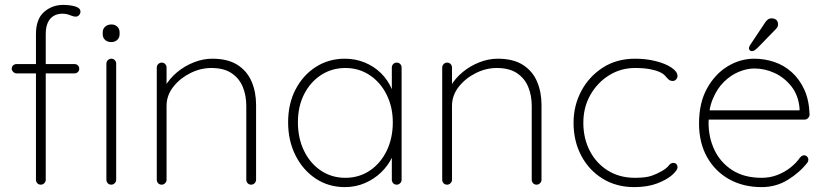

<svg xmlns="http://www.w3.org/2000/svg" viewBox="-20 -755 3378 785"><path d="M239 -735Q251 -735 267.5 -733Q284 -731 296.5 -725Q309 -719 309 -707Q309 -700 303.5 -693.5Q298 -687 290 -687Q280 -687 266 -693Q252 -699 235 -699Q215 -699 199.5 -690Q184 -681 175.5 -662.5Q167 -644 167 -615V-20Q167 -12 161 -6Q155 0 147 0Q138 0 132.5 -6Q127 -12 127 -20V-615Q127 -677 160 -706Q193 -735 239 -735ZM47 -493H285Q293 -493 298.5 -487.5Q304 -482 304 -474Q304 -466 298.5 -460.5Q293 -455 285 -455H47Q40 -455 34 -461Q28 -467 28 -474Q28 -483 34 -488Q40 -493 47 -493ZM455 -495V-20Q455 -12 449 -6Q443 0 435 0Q426 0 420.5 -6Q415 -12 415 -20V-495Q415 -503 421 -509Q427 -515 435 -515Q444 -515 449.5 -509Q455 -503 455 -495ZM435 -583Q419 -583 409.5 -592Q400 -601 400 -615V-623Q400 -637 410 -646Q420 -655 436 -655Q450 -655 459.5 -646Q469 -637 469 -623V-615Q469 -601 459.5 -592Q450 -583 435 -583Z M848 -515Q911 -515 950.5 -490Q990 -465 1008.5 -422Q1027 -379 1027 -326V-20Q1027 -12 1021 -6Q1015 0 1007 0Q998 0 992.5 -6Q987 -12 987 -20V-322Q987 -365 972.5 -400Q958 -435 926.5 -456Q895 -477 844 -477Q800 -477 758 -456Q716 -435 688.5 -400Q661 -365 661 -322V-20Q661 -12 655 -6Q649 0 641 0Q632 0 626.5 -6Q621 -12 621 -20V-479Q621 -487 627 -493Q633 -499 641 -499Q650 -499 655.5 -493Q661 -487 661 -479V-381L636 -333Q636 -369 655 -402Q674 -435 705 -460.5Q736 -486 773.5 -500.5Q811 -515 848 -515Z M1602 -499Q1611 -499 1616.5 -493Q1622 -487 1622 -479V-20Q1622 -12 1616 -6Q1610 0 1602 0Q1593 0 1587.5 -6Q1582 -12 1582 -20V-162L1598 -175Q1598 -143 1582 -110Q1566 -77 1538 -50Q1510 -23 1472 -6.5Q1434 10 1390 10Q1323 10 1270.5 -25Q1218 -60 1188 -120Q1158 -180 1158 -255Q1158 -331 1188.5 -389.5Q1219 -448 1271.5 -481.5Q1324 -515 1390 -515Q1433 -515 1471 -499.5Q1509 -484 1537.5 -456Q1566 -428 1582 -390.5Q1598 -353 1598 -309L1582 -334V-479Q1582 -487 1587.5 -493Q1593 -499 1602 -499ZM1392 -28Q1448 -28 1492 -57.5Q1536 -87 1561 -138.5Q1586 -190 1586 -255Q1586 -317 1561 -367.5Q1536 -418 1492 -447.5Q1448 -477 1392 -477Q1337 -477 1293 -448.5Q1249 -420 1223.5 -370Q1198 -320 1198 -255Q1198 -190 1223 -138.5Q1248 -87 1292 -57.5Q1336 -28 1392 -28Z M2015 -515Q2078 -515 2117.5 -490Q2157 -465 2175.5 -422Q2194 -379 2194 -326V-20Q2194 -12 2188 -6Q2182 0 2174 0Q2165 0 2159.5 -6Q2154 -12 2154 -20V-322Q2154 -365 2139.5 -400Q2125 -435 2093.5 -456Q2062 -477 2011 -477Q1967 -477 1925 -456Q1883 -435 1855.5 -400Q1828 -365 1828 -322V-20Q1828 -12 1822 -6Q1816 0 1808 0Q1799 0 1793.5 -6Q1788 -12 1788 -20V-479Q1788 -487 1794 -493Q1800 -499 1808 -499Q1817 -499 1822.5 -493Q1828 -487 1828 -479V-381L1803 -333Q1803 -369 1822 -402Q1841 -435 1872 -460.5Q1903 -486 1940.5 -500.5Q1978 -515 2015 -515Z M2577 -515Q2622 -515 2661.5 -505Q2701 -495 2725.5 -478.5Q2750 -462 2750 -444Q2750 -437 2744.5 -430.5Q2739 -424 2731 -424Q2720 -424 2713.5 -430Q2707 -436 2700 -444.5Q2693 -453 2678 -460Q2664 -467 2638.5 -472Q2613 -477 2576 -477Q2518 -477 2470 -447Q2422 -417 2393.5 -366.5Q2365 -316 2365 -253Q2365 -189 2391.5 -138Q2418 -87 2465.5 -57.5Q2513 -28 2576 -28Q2621 -28 2644.5 -36.5Q2668 -45 2685 -55Q2706 -67 2714 -78Q2722 -89 2733 -89Q2741 -89 2745.5 -84Q2750 -79 2750 -71Q2750 -59 2728 -39.5Q2706 -20 2666.5 -5Q2627 10 2573 10Q2500 10 2444 -24.5Q2388 -59 2356.5 -118.5Q2325 -178 2325 -253Q2325 -323 2356.5 -382.5Q2388 -442 2444.5 -478.5Q2501 -515 2577 -515Z M3094 10Q3019 10 2961.5 -22Q2904 -54 2871 -112.5Q2838 -171 2838 -250Q2838 -334 2870.5 -393Q2903 -452 2954.5 -483.5Q3006 -515 3064 -515Q3106 -515 3146 -501.5Q3186 -488 3217.5 -459.5Q3249 -431 3268.5 -388.5Q3288 -346 3290 -287Q3290 -279 3284 -272.5Q3278 -266 3270 -266H2862L2856 -304H3259L3249 -295V-313Q3244 -366 3215.5 -402Q3187 -438 3147 -456.5Q3107 -475 3064 -475Q3034 -475 3001 -461.5Q2968 -448 2940 -420.5Q2912 -393 2894.5 -351Q2877 -309 2877 -253Q2877 -192 2901.5 -141Q2926 -90 2974.5 -59Q3023 -28 3094 -28Q3128 -28 3158 -39.5Q3188 -51 3212 -70Q3236 -89 3251 -111Q3259 -120 3268 -120Q3275 -120 3280 -114.5Q3285 -109 3285 -102Q3285 -95 3281 -90Q3250 -50 3201.5 -20Q3153 10 3094 10ZM3053 -546Q3048 -546 3045 -550Q3042 -554 3042 -558Q3042 -563 3047 -571L3109 -664Q3112 -669 3118.5 -674.5Q3125 -680 3135 -680Q3146 -680 3153.5 -674Q3161 -668 3161 -655Q3161 -649 3159 -645.5Q3157 -642 3154 -638L3079 -561Q3074 -556 3067.5 -551Q3061 -546 3053 -546Z"/></svg>

Font: Quicksand Variable Light
Style: Regular
Weight: 300
Designer: Andrew Paglinawan
Foundry: Andrew Paglinawan
Version: Version 3.004